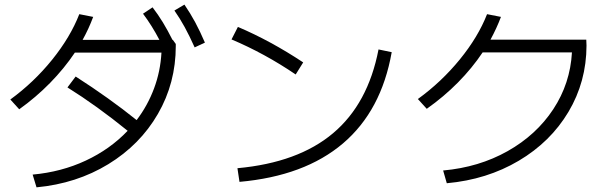

<svg xmlns="http://www.w3.org/2000/svg" viewBox="-20 -802 2633 824"><path d="M527.8 -240.7Q395.5 -348.1 269.5 -426.8L304.7 -473.6Q449.2 -380.9 566.4 -286.6Q613.8 -349.1 641.1 -422.4Q668.5 -495.6 672.9 -576.2H301.3Q255.4 -507.8 194.8 -446Q134.3 -384.3 62.5 -333L24.4 -375Q125.5 -448.7 203.9 -545.9Q282.2 -643.1 320.3 -741.2L379.9 -729.5Q360.8 -678.2 334.5 -630.9H664.1Q632.3 -691.9 593.8 -743.2L634.8 -770.5Q658.7 -739.3 679.2 -705.6Q699.7 -671.9 720.2 -630.9H721.7L734.4 -613.3V-604.5Q734.4 -445.8 657.7 -313.2Q581.1 -180.7 444.8 -97.4Q308.6 -14.2 136.7 2L120.1 -52.7Q243.7 -64 348.1 -112.8Q452.6 -161.6 527.8 -240.7ZM728.5 -756.8 771.5 -782.2Q796.9 -745.1 817.9 -706.1Q838.9 -667 859.4 -619.1L815.4 -598.6Q793 -648.4 772.7 -685.5Q752.4 -722.7 728.5 -756.8Z M1604.5 -589.8 1661.1 -578.1Q1616.7 -326.7 1451.9 -186.5Q1287.1 -46.4 1007.8 -21.5L999 -80.1Q1259.8 -104 1409.7 -230.5Q1559.6 -356.9 1604.5 -589.8ZM973.6 -632.8 1001 -686.5Q1141.1 -627 1281.2 -534.2L1249 -482.4Q1115.7 -572.8 973.6 -632.8Z M2434.6 -577.1H2051.3Q2006.3 -509.8 1945.6 -448.2Q1884.8 -386.7 1811.5 -335L1773.4 -377Q1874.5 -450.2 1953.4 -546.9Q2032.2 -643.6 2070.3 -741.2L2129.9 -729.5Q2111.8 -681.2 2085 -631.8H2496.1L2497.1 -606.4Q2496.6 -451.2 2419.7 -322Q2342.8 -192.9 2206.3 -112.1Q2069.8 -31.2 1897.5 -15.6L1881.8 -70.3Q2035.2 -84 2158.4 -153.3Q2281.7 -222.7 2354.5 -333.3Q2427.2 -443.8 2434.6 -577.1Z"/></svg>

Font: Pretendard GOV Light
Style: Regular
Weight: 300
Designer: Base glyphs from Inter by Rasmus Andersson; Hangeul glyphs from Noto Sans CJK(Source Han Sans) by Jang Soo-young and Kan
Foundry: Kil Hyung-jin
Version: Version 1.309